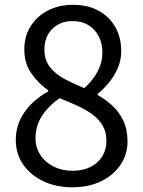

<svg xmlns="http://www.w3.org/2000/svg" viewBox="-20 -764 595 797"><path d="M279.8 13.4Q212.3 13.4 159.4 -11.9Q106.5 -37.2 76 -81.3Q45.6 -125.4 45.6 -182Q45.6 -231.4 65.2 -270.5Q84.9 -309.7 115.9 -338.1Q147 -366.6 180.4 -384.6V-389Q140.4 -416.7 110.7 -458.6Q80.9 -500.4 80.9 -558.2Q80.9 -614.1 107.5 -655.8Q134 -697.4 179.4 -720.7Q224.8 -744 282.2 -744Q344.9 -744 389.7 -719.2Q434.5 -694.4 458.9 -651.1Q483.2 -607.8 483.2 -551.1Q483.2 -513 467.8 -479Q452.3 -444.9 430.1 -418.4Q407.9 -391.9 385.5 -374.5V-369.5Q417.9 -351.5 446.2 -325.5Q474.5 -299.5 491.9 -263.2Q509.3 -226.8 509.3 -176.4Q509.3 -123.7 480.5 -80.4Q451.6 -37.2 400.2 -11.9Q348.7 13.4 279.8 13.4ZM329.7 -398Q366.6 -431.3 385.8 -468.4Q405.1 -505.6 405.1 -546.4Q405.1 -582.5 390.5 -612Q375.9 -641.4 348 -659Q320 -676.5 280.6 -676.5Q230.1 -676.5 197.2 -644.1Q164.3 -611.6 164.3 -558.2Q164.3 -514.6 187.7 -485.2Q211 -455.7 249 -435.6Q287 -415.4 329.7 -398ZM281.4 -55.1Q323.9 -55.1 355.3 -70.8Q386.8 -86.5 404.3 -114.7Q421.8 -142.8 421.8 -179.1Q421.8 -216 406.1 -242.7Q390.4 -269.4 363.8 -289Q337.2 -308.6 302 -324.6Q266.9 -340.7 228 -356.3Q184.1 -327.6 155.7 -285.2Q127.4 -242.8 127.4 -190.1Q127.4 -151.6 147.4 -121Q167.4 -90.3 202.6 -72.7Q237.7 -55.1 281.4 -55.1Z"/></svg>

Font: Noto Sans HK Thin
Style: Regular
Weight: 100
Designer: Ryoko NISHIZUKA 西塚涼子 (kana, bopomofo & ideographs); Paul D. Hunt (Latin, Greek & Cyrillic); Sandoll Communications 산돌커뮤니
Foundry: Adobe
Version: Version 2.004-H2;hotconv 1.0.118;makeotfexe 2.5.65603